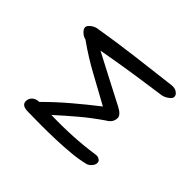

<svg xmlns="http://www.w3.org/2000/svg" viewBox="-111 -748 833 833"><g transform="rotate(-45 305.0 -332.0)"><path d="M543 -88Q532 -88 520.5 -105Q509 -122 508 -138Q500 -196 488.5 -273.5Q477 -351 458 -457Q428 -400 399 -344Q370 -288 341 -232Q323 -197 304 -197Q276 -197 260 -226Q225 -277 187.5 -321.5Q150 -366 110 -410Q108 -343 111.5 -278.5Q115 -214 124 -153Q126 -142 121.5 -133.5Q117 -125 112 -123Q98 -118 84 -129Q70 -140 67 -153Q58 -189 54 -233Q50 -277 48.5 -322Q47 -367 47 -411Q47 -455 48 -491Q48 -531 74 -531Q90 -531 101 -519.5Q112 -508 113 -487Q163 -437 207.5 -384.5Q252 -332 294 -278Q329 -341 365 -407.5Q401 -474 446 -537Q448 -548 457 -559.5Q466 -571 477 -575Q488 -579 500 -566Q512 -553 516 -536Q533 -435 545.5 -334Q558 -233 570 -132Q572 -113 563 -100.5Q554 -88 543 -88Z"/></g></svg>

Font: Nanum Pen
Style: Regular
Weight: 400
Designer: Doo-yul Kwak; Hyunghwan Choi; Nicolas Noh;
Foundry: NHN Corporation
Version: Version 1.10